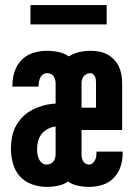

<svg xmlns="http://www.w3.org/2000/svg" viewBox="-20 -728 540 756"><path d="M164 8Q135 8 106.5 -2Q78 -12 58.5 -33.5Q39 -55 31 -84Q23 -113 23 -143Q23 -166 27.5 -189Q32 -212 43 -232.5Q54 -253 71 -269.5Q88 -286 109 -296.5Q130 -307 152.5 -313Q175 -319 199 -320V-400Q199 -407 197 -414.5Q195 -422 191 -428Q187 -434 180 -437Q173 -440 165 -440Q157 -440 149.5 -435Q142 -430 138.5 -422.5Q135 -415 133.5 -406.5Q132 -398 132 -390Q132 -389 132 -388.5Q132 -388 132 -387H29Q29 -389 29 -391Q29 -393 29 -395Q29 -422 38 -448Q47 -474 66 -493Q85 -512 111.5 -520Q138 -528 165 -528Q188 -528 210 -523.5Q232 -519 251 -506Q270 -518 292 -523Q314 -528 336 -528Q353 -528 370 -525Q387 -522 402 -514Q417 -506 429 -493.5Q441 -481 448 -466Q455 -451 458 -434Q461 -417 461 -400V-216H301V-120Q301 -113 302.5 -106Q304 -99 307.5 -93Q311 -87 317.5 -83.5Q324 -80 331 -80Q339 -80 345 -85.5Q351 -91 354.5 -98Q358 -105 359 -113Q360 -121 360 -129Q360 -129 360 -130Q360 -131 360 -131H463Q463 -130 463 -128Q463 -126 463 -124Q463 -97 454.5 -71.5Q446 -46 427.5 -27Q409 -8 383 0Q357 8 331 8Q309 8 287.5 3.5Q266 -1 248 -13Q230 -1 208 3.5Q186 8 164 8ZM358 -304V-400Q358 -406 357.5 -412.5Q357 -419 354.5 -425Q352 -431 347 -435.5Q342 -440 335 -440Q328 -440 321 -436.5Q314 -433 309.5 -427.5Q305 -422 303 -414.5Q301 -407 301 -400V-304ZM163 -80Q171 -80 178 -83Q185 -86 190 -92Q195 -98 197 -105.5Q199 -113 199 -120V-230Q183 -228 168.5 -220.5Q154 -213 144 -200.5Q134 -188 130 -172.5Q126 -157 126 -141Q126 -131 127.5 -121Q129 -111 133 -102Q137 -93 145 -86.5Q153 -80 163 -80ZM100 -632V-708H400V-632Z"/></svg>

Font: Iosevka SS04
Style: Bold
Weight: 700
Monospace: yes
Designer: Belleve Invis
Foundry: Belleve Invis
Version: Version 19.0.0; ttfautohint (v1.8.4)